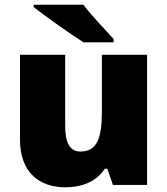

<svg xmlns="http://www.w3.org/2000/svg" viewBox="-20 -786 710 816"><path d="M334 -766H123V-756C171 -718 281 -640 335 -606H463V-620C430 -657 368 -721 334 -766ZM605 -553H413V-312C413 -202 394 -142 322 -142C276 -142 257 -180 257 -252V-553H65V-193C65 -51 149 10 258 10C326 10 390 -13 425 -69H436L460 0H605Z"/></svg>

Font: Noto Sans UI Black
Style: Regular
Weight: 900
Designer: Monotype Design Team
Foundry: Monotype Imaging Inc.
Version: Version 1.901